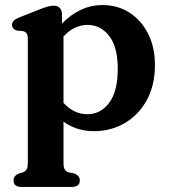

<svg xmlns="http://www.w3.org/2000/svg" viewBox="-20 -506 668 759"><path d="M225 -449.5V-413Q259 -448 299.2 -467Q339.5 -486 385.5 -486Q445.5 -486 492.2 -455.8Q539 -425.5 565.8 -372Q592.5 -318.5 592.5 -249Q592.5 -169.5 560.5 -110.8Q528.5 -52 473.8 -19.8Q419 12.5 351.5 12.5Q283 12.5 231 -25V137.5Q231 155.5 236 163.8Q241 172 250 175L274.5 180Q295.5 189 295.5 207Q295.5 233 263.5 233H65Q33.5 233 33.5 207Q33.5 189.5 54 180L71 175Q80.5 171.5 85.2 163.5Q90 155.5 90 137.5V-352Q90 -367.5 85.2 -374Q80.5 -380.5 71.5 -383L47 -385Q27.5 -391 27.5 -408Q27.5 -425.5 54.5 -436.5L137 -469Q172.5 -483.5 192 -483.5Q208 -483.5 216.5 -474.2Q225 -465 225 -449.5ZM326.5 -407.5Q272.5 -407.5 231 -361.5V-99.5Q271.5 -54.5 326 -54.5Q377.5 -54.5 411.5 -99.5Q445.5 -144.5 445.5 -234Q445.5 -320.5 411.5 -364Q377.5 -407.5 326.5 -407.5Z"/></svg>

Font: Fraunces 9pt Soft SemiBold
Style: Regular
Weight: 600
Version: Version 1.000;[b76b70a41]